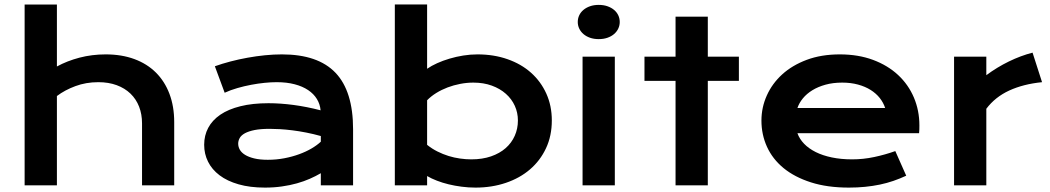

<svg xmlns="http://www.w3.org/2000/svg" viewBox="-20 -830 4705 860"><path d="M90.3 -809.6H234.9V-532.2Q280.3 -557.1 336.2 -571.8Q392.1 -586.4 453.6 -586.4Q524.9 -586.4 581.8 -565.4Q638.7 -544.4 678.2 -505.1Q717.8 -465.8 739 -409.7Q760.3 -353.5 760.3 -283.2V0H616.2V-277.3Q616.2 -318.4 603 -352.3Q589.8 -386.2 564.5 -410.6Q539.1 -435.1 502.7 -448.5Q466.3 -461.9 420.4 -461.9Q365.2 -461.9 317.9 -444.3Q270.5 -426.8 234.9 -399.9V0H90.3Z M894.5 -181.6Q894.5 -223.1 912.6 -257.3Q930.7 -291.5 966.8 -316.2Q1002.9 -340.8 1056.9 -354.2Q1110.8 -367.7 1182.6 -367.7Q1235.8 -367.7 1294.7 -359.9Q1353.5 -352.1 1416 -335.9Q1413.6 -363.3 1399.4 -386.5Q1385.3 -409.7 1360.1 -426.5Q1335 -443.4 1299.6 -452.6Q1264.2 -461.9 1219.2 -461.9Q1194.8 -461.9 1165.5 -459Q1136.2 -456.1 1105 -450.2Q1073.7 -444.3 1043.2 -435.5Q1012.7 -426.8 986.3 -414.6L942.4 -533.2Q975.1 -544.9 1012.5 -554.7Q1049.8 -564.5 1088.9 -571.5Q1127.9 -578.6 1167 -582.5Q1206.1 -586.4 1242.7 -586.4Q1404.3 -586.4 1482.9 -503.9Q1561.5 -421.4 1561.5 -251V0H1417V-54.2Q1394.5 -41 1367.9 -29.3Q1341.3 -17.6 1310.1 -8.8Q1278.8 0 1242.9 5.1Q1207 10.3 1167 10.3Q1099.6 10.3 1048.6 -4.4Q997.6 -19 963.4 -44.9Q929.2 -70.8 911.9 -105.7Q894.5 -140.6 894.5 -181.6ZM1046.9 -186.5Q1046.9 -172.4 1054.2 -159.4Q1061.5 -146.5 1077.6 -136.5Q1093.8 -126.5 1118.9 -120.4Q1144 -114.3 1179.7 -114.3Q1217.8 -114.3 1253.4 -121.1Q1289.1 -127.9 1319.8 -139.2Q1350.6 -150.4 1375.5 -165Q1400.4 -179.7 1417 -195.3V-220.7Q1383.8 -230 1351.3 -236.3Q1318.8 -242.7 1289.3 -246.3Q1259.8 -250 1233.6 -251.5Q1207.5 -252.9 1188 -252.9Q1147.5 -252.9 1120.6 -247.6Q1093.8 -242.2 1077.1 -233.2Q1060.5 -224.1 1053.7 -211.9Q1046.9 -199.7 1046.9 -186.5Z M1748.5 -810.1H1893.1V-522Q1912.1 -535.2 1938 -546.9Q1963.9 -558.6 1993.7 -567.4Q2023.4 -576.2 2055.2 -581.3Q2086.9 -586.4 2118.7 -586.4Q2191.9 -586.4 2253.2 -564.9Q2314.5 -543.5 2358.4 -504.4Q2402.3 -465.3 2427 -410.9Q2451.7 -356.4 2451.7 -290.5Q2451.7 -221.7 2425.8 -166.3Q2399.9 -110.8 2354.2 -71.5Q2308.6 -32.2 2245.8 -11Q2183.1 10.3 2109.9 10.3Q2078.6 10.3 2048.1 6.3Q2017.6 2.4 1989.5 -4.4Q1961.4 -11.2 1936.8 -20.8Q1912.1 -30.3 1893.1 -41.5V0H1748.5ZM1893.1 -181.2Q1915 -163.6 1939.5 -151.4Q1963.9 -139.2 1989.3 -131.3Q2014.6 -123.5 2040.5 -119.9Q2066.4 -116.2 2090.8 -116.2Q2140.6 -116.2 2179.4 -129.6Q2218.3 -143.1 2244.9 -166.5Q2271.5 -189.9 2285.6 -221.7Q2299.8 -253.4 2299.8 -290.5Q2299.8 -325.2 2285.9 -356Q2272 -386.7 2245.8 -409.9Q2219.7 -433.1 2182.9 -446.5Q2146 -460 2100.1 -460Q2070.8 -460 2041.5 -454.3Q2012.2 -448.7 1985.1 -438.5Q1958 -428.2 1934.3 -413.6Q1910.6 -398.9 1893.1 -380.9Z M2661.6 -654.8Q2640.1 -654.8 2622.8 -660.9Q2605.5 -667 2593.3 -677.5Q2581.1 -688 2574.5 -701.9Q2567.9 -715.8 2567.9 -731.4Q2567.9 -747.6 2574.5 -761.5Q2581.1 -775.4 2593.3 -785.6Q2605.5 -795.9 2622.8 -802Q2640.1 -808.1 2661.6 -808.1Q2683.6 -808.1 2700.9 -802Q2718.3 -795.9 2730.5 -785.6Q2742.7 -775.4 2749.3 -761.5Q2755.9 -747.6 2755.9 -731.4Q2755.9 -715.8 2749.3 -701.9Q2742.7 -688 2730.5 -677.5Q2718.3 -667 2700.9 -660.9Q2683.6 -654.8 2661.6 -654.8ZM2589.4 -576.2H2733.9V0H2589.4Z M3005.9 -467.8H2866.7V-576.2H3005.9V-755.4H3150.4V-576.2H3289.6V-467.8H3150.4V0H3005.9Z M3390.6 -290Q3390.6 -348.6 3414.6 -402.1Q3438.5 -455.6 3483.4 -496.6Q3528.3 -537.6 3593.5 -562Q3658.7 -586.4 3741.7 -586.4Q3824.2 -586.4 3890.4 -561.8Q3956.5 -537.1 4002.7 -494.1Q4048.8 -451.2 4073.5 -393.1Q4098.1 -335 4098.1 -268.6Q4098.1 -260.3 4097.9 -250.7Q4097.7 -241.2 4096.7 -233.4H3551.8Q3561 -207.5 3581.8 -186Q3602.5 -164.6 3633.8 -148.9Q3665 -133.3 3706.1 -124.8Q3747.1 -116.2 3796.9 -116.2Q3846.7 -116.2 3896 -126.7Q3945.3 -137.2 3990.2 -153.3L4039.1 -43Q4010.7 -29.8 3981.7 -19.8Q3952.6 -9.8 3921.1 -3.2Q3889.6 3.4 3855.2 6.8Q3820.8 10.3 3782.7 10.3Q3685.5 10.3 3612.3 -13.2Q3539.1 -36.6 3489.7 -77.1Q3440.4 -117.7 3415.5 -172.4Q3390.6 -227.1 3390.6 -290ZM3944.8 -346.2Q3937 -370.1 3920.7 -390.9Q3904.3 -411.6 3879.9 -427Q3855.5 -442.4 3823.2 -451.2Q3791 -460 3752.4 -460Q3711.4 -460 3677.7 -450.7Q3644 -441.4 3618.7 -425.8Q3593.3 -410.2 3576.4 -389.6Q3559.6 -369.1 3551.8 -346.2Z M4253.4 -576.2H4397.9V-493.2Q4445.8 -528.8 4499 -554.7Q4552.2 -580.6 4605 -594.2L4647.5 -461.9Q4564 -453.6 4500.7 -424.6Q4437.5 -395.5 4397.9 -342.8V0H4253.4Z"/></svg>

Font: Krona One
Style: Regular
Weight: 400
Version: Version 1.003